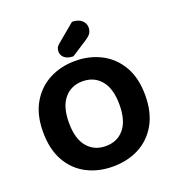

<svg xmlns="http://www.w3.org/2000/svg" viewBox="-151 -959 1002 1096"><g transform="rotate(-20 350.0 -411.5)"><path d="M659.8 -304Q659.8 -200 619.2 -128.2Q578.5 -56.5 508.3 -19.8Q438.2 16.8 349.3 16.8Q260.5 16.8 190.4 -19.8Q120.3 -56.5 79.9 -128.2Q39.6 -200 39.6 -304Q39.6 -408 80.8 -479.3Q122.1 -550.5 192.3 -587.3Q262.5 -624 349.3 -624Q436.6 -624 507.1 -587.3Q577.5 -550.5 618.7 -479.3Q659.8 -408 659.8 -304ZM503.1 -304Q503.1 -400.2 461.4 -450.3Q419.8 -500.3 349.3 -500.3Q280.3 -500.3 238.4 -450.6Q196.5 -401 196.5 -303.6Q196.5 -206.3 238.5 -156.6Q280.4 -106.9 350 -106.9Q420.2 -106.9 461.7 -156.6Q503.1 -206.3 503.1 -304ZM300 -748.3 410 -839.8Q447.2 -839.5 467.8 -821.4Q488.4 -803.3 488.4 -777.2Q488.4 -759.4 479.9 -744.7Q471.4 -730 446.7 -714.2L350.3 -651.8Q315.4 -652.3 297.3 -667.9Q279.2 -683.5 279.2 -704.6Q279.2 -716.2 282.8 -726.6Q286.4 -737 300 -748.3Z"/></g></svg>

Font: Baloo Bhaijaan 2
Style: Regular
Weight: 400
Designer: Sanskriti Dholi, Noopur Datye and Ek Type
Foundry: Ek Type
Version: Version 1.701